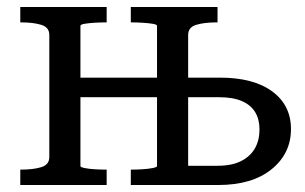

<svg xmlns="http://www.w3.org/2000/svg" viewBox="-20 -529 873 549"><path d="M121 -80V-429Q121 -451 98 -458Q75 -465 40 -465H38V-509H285V-465H282Q268 -465 251 -464Q234 -463 222 -461Q210 -459 210 -455V-54Q210 -51 222 -48.5Q234 -46 251 -45Q268 -44 282 -44H285V0H38V-44H40Q75 -44 98 -51Q121 -58 121 -80ZM185 -251V-307H467V-251ZM518 -429V-55H602Q643 -55 669.5 -68.5Q696 -82 709 -105Q722 -128 722 -159Q722 -188 709.5 -208.5Q697 -229 671.5 -240Q646 -251 607 -251H499V-307H609Q705 -307 758.5 -267.5Q812 -228 812 -160Q812 -90 756.5 -45Q701 0 604 0H354V-44H356Q370 -44 387 -45Q404 -46 416.5 -48.5Q429 -51 429 -54V-455Q429 -459 416.5 -461Q404 -463 387 -464Q370 -465 356 -465H354V-509H602V-465H600Q564 -465 541 -458Q518 -451 518 -429Z"/></svg>

Font: Roboto Serif 28pt
Style: Regular
Weight: 400
Designer: Greg Gazdowicz
Foundry: Commercial Type
Version: Version 1.008